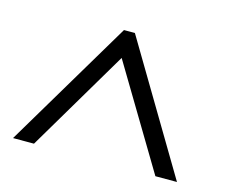

<svg xmlns="http://www.w3.org/2000/svg" viewBox="-65 -802 642 549"><g transform="rotate(15 256.0 -528.0)"><path d="M13.2 -337.9 239.7 -718.3H272L498.5 -337.9H434.6L253.9 -639.6L75.2 -337.9Z"/></g></svg>

Font: Khmer Busra Bunong
Style: Regular
Weight: 400
Designer: D. Kanjahn
Version: Version 7.100; 2014